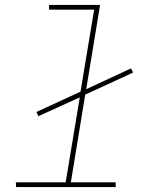

<svg xmlns="http://www.w3.org/2000/svg" viewBox="-20 -755 640 775"><path d="M447 0H45L44 -19H245L302 -362L135 -286L127 -303L305 -385L360 -716H178V-735H384L328 -395L509 -479L517 -462L324 -373L266 -19H447Z"/></svg>

Font: Iosevka Thin Extended Oblique
Style: Regular
Weight: 100
Width: 7
Italic angle: -9°
Monospace: yes
Designer: Belleve Invis
Foundry: Belleve Invis
Version: Version 32.5.0; ttfautohint (v1.8.4)